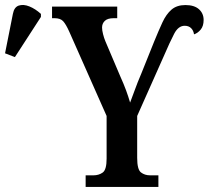

<svg xmlns="http://www.w3.org/2000/svg" viewBox="-30 -740 833 760"><path d="M309 0V-46H340Q361 -46 376.5 -57Q392 -68 392 -112V-281L244 -615Q231 -644 220 -656Q209 -668 186 -668H176V-714H434V-668H420Q396 -668 385 -657.5Q374 -647 374 -631Q374 -620 378 -604.5Q382 -589 387 -577L446 -438Q460 -407 469 -382.5Q478 -358 485 -334Q494 -357 504 -385Q514 -413 529 -448L580 -575Q598 -619 613 -651.5Q628 -684 649 -702Q670 -720 704 -720Q739 -720 757.5 -703.5Q776 -687 776 -661Q776 -637 764.5 -623Q753 -609 738 -604Q736 -619 726.5 -628.5Q717 -638 701 -638Q676 -638 659.5 -606.5Q643 -575 618 -517L513 -281V-115Q513 -69 528 -57.5Q543 -46 564 -46H597V0ZM29 -514 -10 -529 21 -685Q26 -712 44.5 -718Q63 -724 86.5 -714.5Q110 -705 132 -685V-673Z"/></svg>

Font: Noto Serif ExtraCondensed SemiBold
Style: Regular
Weight: 600
Width: 2
Designer: Monotype Design Team
Foundry: Monotype Imaging Inc.
Version: Version 2.015; ttfautohint (v1.8.4.7-5d5b)